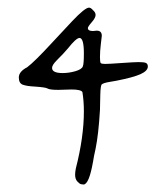

<svg xmlns="http://www.w3.org/2000/svg" viewBox="-20 -578 447 513"><path d="M180.7 -111.3Q180.7 -99.6 186.5 -93.3Q192.4 -86.9 196.3 -85.9Q200.2 -85 203.1 -85Q217.8 -85 228.5 -145.5Q230.5 -159.2 235.4 -180.7Q243.2 -218.8 247.1 -284.2Q247.1 -295.9 247.6 -307.6Q248 -319.3 248 -325.2Q248 -331.1 248.5 -336.9Q249 -342.8 249.5 -345.7Q250 -348.6 251 -351.6Q254.9 -356.4 274.4 -359.4Q284.2 -361.3 291 -362.3Q335.9 -371.1 355.5 -379.9Q375 -388.7 375 -400.4Q375 -407.2 370.1 -409.7Q365.2 -412.1 350.6 -412.1Q339.8 -412.1 305.7 -409.7Q271.5 -407.2 260.7 -407.2Q251 -407.2 249 -409.7Q247.1 -412.1 247.1 -425.8Q247.1 -441.4 249.5 -460.9Q252 -480.5 252 -482.4Q252 -496.1 238.3 -496.1Q236.3 -496.1 233.4 -495.6Q230.5 -495.1 228.5 -495.1Q214.8 -495.1 214.8 -502.9Q214.8 -506.8 225.1 -518.6Q235.4 -530.3 235.4 -538.1Q235.4 -544.9 228.5 -550.8Q222.7 -557.6 217.8 -557.6Q207 -557.6 172.9 -521.5Q166 -514.6 119.1 -463.9Q72.3 -413.1 52.7 -398.4Q30.3 -386.7 30.3 -371.1Q30.3 -355.5 41 -351.6Q51.8 -347.7 73.2 -346.7Q101.6 -344.7 106.4 -341.8Q112.3 -337.9 135.7 -337.9Q141.6 -337.9 153.3 -338.4Q165 -338.9 170.9 -338.9Q196.3 -338.9 200.2 -332Q204.1 -308.6 204.1 -280.3Q204.1 -211.9 182.6 -127.9Q180.7 -118.2 180.7 -111.3ZM119.1 -396.5Q119.1 -404.3 131.8 -417Q151.4 -436.5 161.1 -448.2Q183.6 -476.6 192.4 -476.6Q204.1 -476.6 204.1 -435.5Q204.1 -406.2 201.2 -400.4Q198.2 -392.6 181.2 -387.7Q164.1 -382.8 147.5 -382.8Q119.1 -382.8 119.1 -396.5Z"/></svg>

Font: 辰宇落雁體 Thin Monospaced
Style: Regular
Weight: 100
Designer: Written by Liu, Wei-Chen; Created by Wang, Li-Yu.
Version: Version 1.000